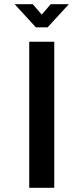

<svg xmlns="http://www.w3.org/2000/svg" viewBox="-20 -900 400 920"><path d="M240 0H120V-700H240ZM152 -769 50 -880H137L180 -830L223 -880H310L208 -769Z"/></svg>

Font: Kulim Park
Style: Bold
Weight: 700
Designer: Noponies / Dale Sattler
Foundry: Noponies
Version: Version 1.000; ttfautohint (v1.8.3)